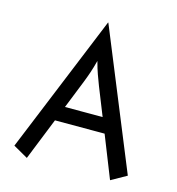

<svg xmlns="http://www.w3.org/2000/svg" viewBox="-99 -731 753 817"><g transform="rotate(15 278.0 -323.0)"><path d="M459 0Q459 0 385.4 -185.4Q385.4 -185.4 166.7 -185.4Q166.7 -185.4 92.4 0Q92.4 0 27.8 -36.8Q27.8 -36.8 277.1 -645.8Q277.1 -645.8 278.5 -645.8Q278.5 -645.8 527.1 -38.2Q527.1 -38.2 459 0ZM193.1 -251.4Q193.1 -251.4 359 -251.4Q359 -251.4 309.7 -375Q300.7 -398.6 292.4 -421.5Q284 -444.4 275.7 -476.4Q267.4 -444.4 259.7 -421.9Q252.1 -399.3 242.4 -375Q242.4 -375 193.1 -251.4Z"/></g></svg>

Font: co2trust
Style: Regular
Weight: 400
Designer: Kristian Moeller
Foundry: Dicotype
Version: Version 1.000